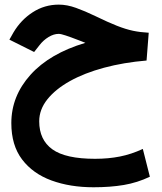

<svg xmlns="http://www.w3.org/2000/svg" viewBox="-20 -476 698 827"><path d="M347.7 -291.5Q340.3 -294.4 333.7 -297.1Q327.1 -299.8 316.4 -303.7Q283.7 -316.4 262.9 -323.2Q242.2 -330.1 232.9 -330.1Q211.4 -330.1 189 -316.4Q166.5 -302.7 150.4 -281.7L127 -252L20.5 -305.2L38.1 -336.4Q70.3 -390.6 121.1 -423.3Q171.9 -456.1 233.4 -456.1Q268.6 -456.1 307.4 -442.1Q346.2 -428.2 389.6 -407.2Q445.8 -379.9 483.6 -365Q521.5 -350.1 552.7 -343.5Q584 -336.9 620.6 -335L611.3 -215.3Q512.7 -207 428.2 -184.3Q343.8 -161.6 281.2 -126.7Q218.8 -91.8 183.8 -47.9Q148.9 -3.9 148.9 46.4Q148.9 126.5 205.6 167.2Q262.2 208 389.6 208Q447.3 208 496.3 198.2Q545.4 188.5 595.2 165.5L625.5 285.2Q571.3 311 513.2 320.8Q455.1 330.6 382.8 330.6Q281.7 330.6 201.7 301.3Q121.6 272 75.2 210.9Q28.8 149.9 28.8 54.2Q28.8 -62 111.3 -153.8Q193.8 -245.6 347.7 -291.5Z"/></svg>

Font: Vazir FD-UI
Style: Bold-FD-UI
Weight: 700
Designer: Saber Rastikerdar
Foundry: Saber Rastikerdar
Version: Version 30.0.0